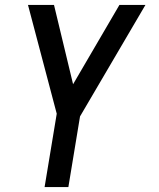

<svg xmlns="http://www.w3.org/2000/svg" viewBox="-20 -540 640 775"><path d="M160 215 209 -81 93 -520H198L275 -200L462 -520H567L303 -70L256 215Z"/></svg>

Font: Iosevka Custom Medium Oblique
Style: Regular
Weight: 500
Italic angle: -9°
Designer: Belleve Invis
Foundry: Belleve Invis
Version: Version 27.0.1